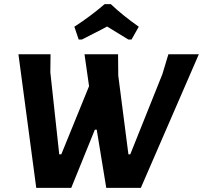

<svg xmlns="http://www.w3.org/2000/svg" viewBox="-20 -907 980 927"><path d="M360 -716 339 -778Q418 -829 485 -887H515Q573 -832 650 -778L615 -716H600Q539 -753 497 -779Q474 -766 430 -744Q386 -722 375 -716ZM940 -645 660 0H493L447 -281H438L324 0H155L69 -645H224L223 -558L266 -162H276L410 -491L388 -645H550L551 -542L600 -162H609L764 -549L793 -645Z"/></svg>

Font: Alegreya Sans SC ExtraBold
Style: Italic
Weight: 800
Italic angle: -7°
Designer: Juan Pablo del Peral
Foundry: Huerta Tipografica
Version: Version 2.007